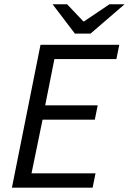

<svg xmlns="http://www.w3.org/2000/svg" viewBox="-20 -862 592 882"><path d="M34.8 0 166.1 -656.3H528L514.6 -590.6H229.9L187.6 -378H428.8L415.5 -312.2H175.5L124.8 -65.7H418.8L405.5 0ZM324.1 -707.6 221.6 -842.3H288.4L362.6 -764.1H366.6L482.8 -842.3H552.1L395.8 -707.6Z"/></svg>

Font: Source Sans 3
Style: Italic
Weight: 200
Italic angle: -11°
Designer: Paul D. Hunt
Foundry: Adobe
Version: Version 3.046;hotconv 1.0.118;makeotfexe 2.5.65603